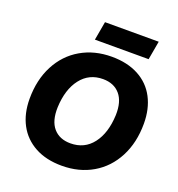

<svg xmlns="http://www.w3.org/2000/svg" viewBox="-162 -1058 1111 1199"><g transform="rotate(20 393.5 -458.5)"><path d="M51 -316Q51 -442 101 -538Q151 -634 240.5 -686Q330 -738 445 -738Q549 -738 623.5 -698Q698 -658 736.5 -584.5Q775 -511 775 -413Q775 -287 725 -191Q675 -95 586 -43Q497 9 382 9Q278 9 203.5 -31.5Q129 -72 90 -145Q51 -218 51 -316ZM592 -403Q595 -493 554.5 -540.5Q514 -588 441 -588Q349 -588 294 -517Q239 -446 234 -326Q231 -235 271.5 -188Q312 -141 385 -141Q478 -141 532.5 -212Q587 -283 592 -403ZM330 -926H687L665 -802H308Z"/></g></svg>

Font: Mona Sans ExtraBold
Style: Italic
Weight: 800
Italic angle: -11.7°
Designer: Deni Anggara
Foundry: GitHub
Version: Version 2.000